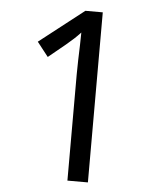

<svg xmlns="http://www.w3.org/2000/svg" viewBox="-52 -758 654 803"><g transform="rotate(5 275.5 -357.0)"><path d="M261 0V-446Q261 -474 262 -506.5Q263 -539 264 -569.5Q265 -600 265 -622Q249 -605 237.5 -594.5Q226 -584 206 -567L134 -508L87 -568L274 -714H347V0Z"/></g></svg>

Font: lgurmukhi85
Style: Book
Weight: 400
Designer: Jelle Bosma - Monotype Design Team
Foundry: Monotype Imaging Inc.
Version: Version 2.003